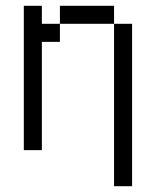

<svg xmlns="http://www.w3.org/2000/svg" viewBox="-20 -520 540 665"><path d="M375 -437.5V125H437.5V-437.5ZM62.5 -500Q62.5 -500 62.5 0H125Q125 0 125 -375H187.5V-437.5H125V-500ZM187.5 -437.5H375V-500H187.5Z"/></svg>

Font: Unifont
Style: Regular
Weight: 500
Version: Version 13.0.05